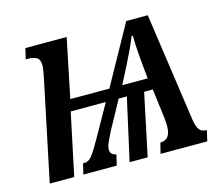

<svg xmlns="http://www.w3.org/2000/svg" viewBox="-82 -643 871 750"><g transform="rotate(-15 353.5 -268.0)"><path d="M116 -401Q119 -416 121.5 -430.5Q124 -445 124 -453Q124 -478 110.5 -485.5Q97 -493 77 -493H67L77 -536H244L195 -298H353L485 -536H572L635 -97Q639 -69 648.5 -56Q658 -43 679 -43L669 0H480L491 -43Q533 -43 533 -98Q533 -105 532.5 -114Q532 -123 531 -132L516 -251H481L428 0H355L411 -251H378L314 -134Q302 -110 295.5 -95Q289 -80 289 -68Q289 -47 313 -43L303 0H168L178 -43H185Q202 -43 216.5 -62.5Q231 -82 254 -123L326 -251H184L131 0H32ZM405 -298H508L506 -317Q501 -365 498 -404.5Q495 -444 495 -474H490Q478 -444 466.5 -420Q455 -396 442 -370Z"/></g></svg>

Font: Noto Serif ExtraCondensed Medium
Style: Italic
Weight: 500
Width: 2
Italic angle: -12°
Designer: Monotype Design Team
Foundry: Monotype Imaging Inc.
Version: Version 2.013; ttfautohint (v1.8.4.7-5d5b)